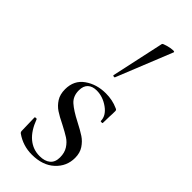

<svg xmlns="http://www.w3.org/2000/svg" viewBox="-241 -770 820 820"><g transform="rotate(45 169.0 -360.0)"><path d="M191 -226Q226 -208 245.5 -195Q265 -182 279 -161Q293 -140 293 -110Q293 -59 255 -24Q217 11 152 11Q99 11 56 -19Q50 -23 50 -31L48 -109Q48 -112 53.5 -112.5Q59 -113 60 -110Q79 -59 109.5 -33.5Q140 -8 180 -8Q211 -8 228.5 -22.5Q246 -37 246 -66Q246 -94 233.5 -113.5Q221 -133 203 -144.5Q185 -156 154 -172Q121 -188 101.5 -201Q82 -214 68.5 -235Q55 -256 55 -287Q55 -341 95.5 -369.5Q136 -398 191 -398Q231 -398 264 -383Q270 -381 271.5 -378.5Q273 -376 273 -372Q273 -352 272 -341L271 -299Q271 -297 265 -297Q259 -297 259 -299Q259 -331 225.5 -355Q192 -379 155 -379Q129 -379 114.5 -365.5Q100 -352 100 -325Q100 -290 123 -269.5Q146 -249 191 -226ZM166 -472Q163 -472 160.5 -473.5Q158 -475 159 -476L211 -716Q212 -720 232 -725.5Q252 -731 264 -731Q273 -731 272 -727L170 -474Q170 -472 166 -472Z"/></g></svg>

Font: Cormorant Infant
Style: Regular
Weight: 400
Designer: Christian Thalmann (Catharsis Fonts)
Foundry: Catharsis Fonts
Version: Version 4.000